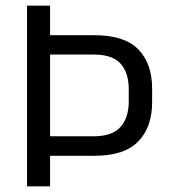

<svg xmlns="http://www.w3.org/2000/svg" viewBox="-20 -659 600 679"><path d="M129.6 -108V-177H310.8Q376.5 -177 405.9 -209.7Q435.3 -242.5 435.3 -300V-343.6Q435.3 -402.1 406.2 -434.1Q377.1 -466.1 311.9 -466.1H129V-534.5H313.7Q420.3 -534.5 469.1 -484.4Q518 -434.2 518 -345.8V-297.8Q518 -209.2 468.8 -158.6Q419.7 -108 313 -108ZM75.6 0V-639H157.1V-517.7V-486.4V-151.7V-129.7V0Z"/></svg>

Font: Anek Bangla Medium
Style: Regular
Weight: 500
Designer: Sulekha Rajkumar (Bangla), Yesha Goshar (Latin)
Foundry: Ek Type
Version: Version 1.003